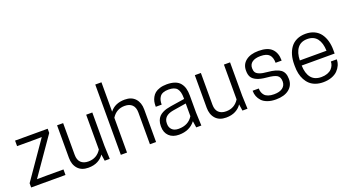

<svg xmlns="http://www.w3.org/2000/svg" viewBox="-55 -1421 3734 2053"><g transform="rotate(-20 1812.0 -394.5)"><path d="M36.1 -47.9 327.1 -467.8 209 -466.8H45.9V-529.8H417V-481.9L125 -62L243.2 -63H426.8V0H36.1Z M523.9 -529.8H592.8V-168.9Q592.8 -110.4 623.3 -81.1Q653.8 -51.8 708 -51.8Q803.7 -51.8 855 -133.8V-529.8H924.8V-149.9L930.7 0H873L861.8 -74.2Q837.4 -36.1 793 -12.5Q748.5 11.2 685.1 11.2Q607.9 11.2 565.9 -35.6Q523.9 -82.5 523.9 -159.2Z M1127 -799.8V-465.8Q1184.6 -541 1296.9 -541Q1373.5 -541 1415.5 -494.4Q1457.5 -447.8 1457.5 -371.1V0H1387.7V-360.8Q1387.7 -419.4 1357.4 -448.7Q1327.1 -478 1272.9 -478Q1178.2 -478 1127 -396V0H1056.6V-799.8Z M1914.6 0 1903.3 -74.2Q1837.9 11.2 1716.8 11.2Q1645 11.2 1604.2 -28.8Q1563.5 -68.8 1563.5 -133.8V-144Q1563.5 -177.2 1573.5 -203.6Q1583.5 -230 1599.4 -246.8Q1615.2 -263.7 1638.7 -275.9Q1662.1 -288.1 1685.1 -294.4Q1708 -300.8 1736.3 -305.2L1896.5 -330.1V-344.2Q1896.5 -415.5 1869.1 -448.7Q1841.8 -481.9 1773.4 -481.9Q1737.3 -481.9 1712.2 -472.2Q1687 -462.4 1674.1 -443.8Q1661.1 -425.3 1655.8 -404.1Q1650.4 -382.8 1650.4 -355H1583.5V-363.8Q1583.5 -389.6 1588.1 -413.1Q1592.8 -436.5 1606 -460.7Q1619.1 -484.9 1639.6 -502Q1660.2 -519 1694.8 -530Q1729.5 -541 1774.4 -541Q1828.1 -541 1866.2 -527.1Q1904.3 -513.2 1926 -486.3Q1947.8 -459.5 1957.3 -424.8Q1966.8 -390.1 1966.8 -344.2V-149.9L1972.7 0ZM1734.4 -49.8Q1844.7 -49.8 1896.5 -133.8V-278.8L1742.7 -253.9Q1633.8 -234.4 1633.8 -148.9V-140.1Q1633.8 -101.6 1659.2 -75.7Q1684.6 -49.8 1734.4 -49.8Z M2091.3 -529.8H2160.2V-168.9Q2160.2 -110.4 2190.7 -81.1Q2221.2 -51.8 2275.4 -51.8Q2371.1 -51.8 2422.4 -133.8V-529.8H2492.2V-149.9L2498 0H2440.4L2429.2 -74.2Q2404.8 -36.1 2360.4 -12.5Q2315.9 11.2 2252.4 11.2Q2175.3 11.2 2133.3 -35.6Q2091.3 -82.5 2091.3 -159.2Z M2819.3 -47.9Q2882.8 -47.9 2917 -74Q2951.2 -100.1 2951.2 -145Q2951.2 -196.8 2919.2 -216.6Q2887.2 -236.3 2806.2 -243.2Q2736.3 -249 2695.1 -267.8Q2653.8 -286.6 2637.9 -314.5Q2622.1 -342.3 2622.1 -383.8V-390.1Q2622.1 -459.5 2674.6 -500.2Q2727.1 -541 2819.3 -541Q2922.9 -541 2970 -493.7Q3017.1 -446.3 3017.1 -362.8V-358.9H2948.2Q2948.2 -419.9 2919.2 -450.9Q2890.1 -481.9 2819.3 -481.9Q2758.8 -481.9 2725.3 -458Q2691.9 -434.1 2691.9 -390.1Q2691.9 -360.8 2702.9 -342.8Q2713.9 -324.7 2745.4 -312.5Q2776.9 -300.3 2833 -295.9Q2934.6 -287.1 2978.8 -254.4Q3022.9 -221.7 3022.9 -149.9V-145Q3022.9 -74.7 2969.2 -31.7Q2915.5 11.2 2819.3 11.2Q2765.6 11.2 2724.6 -3.7Q2683.6 -18.6 2660.6 -43.5Q2637.7 -68.4 2626.5 -97.2Q2615.2 -126 2615.2 -158.2V-162.1H2685.1Q2685.1 -138.7 2691.7 -119.4Q2698.2 -100.1 2712.6 -83.5Q2727.1 -66.9 2754.4 -57.4Q2781.7 -47.9 2819.3 -47.9Z M3575.2 -235.8H3200.2Q3202.6 -146 3241.5 -96.9Q3280.3 -47.9 3357.9 -47.9Q3396 -47.9 3425.8 -58.8Q3455.6 -69.8 3473.1 -87.6Q3490.7 -105.5 3499.5 -126.5Q3508.3 -147.5 3508.3 -169.9H3575.2V-166Q3575.2 -134.3 3561.8 -103.5Q3548.3 -72.8 3522.7 -46.6Q3497.1 -20.5 3454.3 -4.6Q3411.6 11.2 3357.9 11.2Q3311 11.2 3272.7 -2.2Q3234.4 -15.6 3208 -39.6Q3181.6 -63.5 3163.6 -97.2Q3145.5 -130.9 3137.2 -169.9Q3128.9 -209 3128.9 -253.9V-275.9Q3128.9 -332 3142.3 -379.4Q3155.8 -426.8 3182.6 -463.4Q3209.5 -500 3252.9 -520.5Q3296.4 -541 3353 -541Q3409.7 -541 3452.9 -520.5Q3496.1 -500 3522.5 -463.4Q3548.8 -426.8 3562 -379.4Q3575.2 -332 3575.2 -275.9ZM3352.1 -481.9Q3278.8 -481.9 3240.7 -432.4Q3202.6 -382.8 3200.2 -293.9H3503.9Q3501 -383.3 3463.4 -432.6Q3425.8 -481.9 3352.1 -481.9Z"/></g></svg>

Font: Cooper Hewitt
Style: Book
Weight: 705
Designer: Village Type and Design LLC
Foundry: Cooper Hewitt Smithsonian Design Museum
Version: 1.000